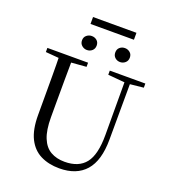

<svg xmlns="http://www.w3.org/2000/svg" viewBox="-181 -1162 1159 1309"><g transform="rotate(20 398.5 -508.0)"><path d="M302.7 -806.5Q282.2 -806.5 265.9 -820.4Q249.6 -834.4 249.6 -857.4Q249.6 -881.1 265.9 -894.4Q282.2 -907.8 302.7 -907.8Q324.8 -907.8 340.4 -894.4Q356 -881.1 356 -857.4Q356 -834.4 340.4 -820.4Q324.8 -806.5 302.7 -806.5ZM543.5 -806.5Q522 -806.5 506.5 -820.4Q491 -834.4 491 -857.4Q491 -881.1 506.5 -894.4Q522 -907.8 543.5 -907.8Q564.6 -907.8 580.6 -894.4Q596.6 -881.1 596.6 -857.4Q596.6 -834.4 580.6 -820.4Q564.6 -806.5 543.5 -806.5ZM266 -982V-1032.3H581V-982ZM401.2 16.1Q323.9 16.1 265.4 -13.2Q206.9 -42.4 174.6 -106.7Q142.4 -171.1 142.4 -276.5V-391Q142.4 -475.8 142.3 -560.2Q142.2 -644.6 140 -728H232.2Q231.2 -645.4 230.7 -561.2Q230.2 -477 230.2 -391V-291.5Q230.2 -198.9 253 -143.1Q275.8 -87.3 318.7 -62.8Q361.7 -38.3 420.2 -38.3Q522.2 -38.3 571.4 -100.5Q620.6 -162.6 620.2 -305.7L619.4 -728H658.7L657.1 -285.6Q656.7 -132.5 591.2 -58.2Q525.7 16.1 401.2 16.1ZM45.5 -698V-728H340.7V-698L201.1 -686.9H179.8ZM498.2 -698V-728H756.2V-698L647.1 -686.7H626.2Z"/></g></svg>

Font: Noto Serif KR
Style: Regular
Weight: 200
Designer: Ryoko NISHIZUKA 西塚涼子 (kana & ideographs); Frank Grießhammer (Latin, Greek & Cyrillic); Wenlong ZHANG 张文龙 (bopomofo); San
Foundry: Adobe
Version: Version 2.001;hotconv 1.1.0;makeotfexe 2.6.0